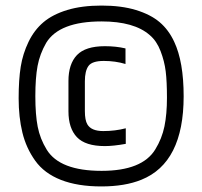

<svg xmlns="http://www.w3.org/2000/svg" viewBox="-20 -670 727 690"><path d="M518 -544Q462 -593 345 -593Q193 -593 146 -516Q123 -476 115 -433Q107 -390 107 -324Q107 -258 115.5 -214.5Q124 -171 148 -132Q195 -56 345 -56Q491 -56 538 -133Q562 -172 571 -216Q580 -260 580 -318.5Q580 -377 575.5 -413.5Q571 -450 557 -486.5Q543 -523 518 -544ZM226 -379Q226 -440 256.5 -472Q287 -504 357 -504Q397 -504 431 -496V-440Q395 -451 353 -451Q311 -451 298 -433Q285 -415 285 -378V-271Q285 -238 294 -223Q308 -199 351 -199Q394 -199 432 -209V-153Q387 -145 357 -145Q287 -145 256.5 -177Q226 -209 226 -270ZM606 -520Q640 -448 640 -324Q640 -85 488 -24Q429 0 344 0Q259 0 199 -23.5Q139 -47 106.5 -92.5Q74 -138 60.5 -193.5Q47 -249 47 -316.5Q47 -384 54.5 -430.5Q62 -477 82.5 -519.5Q103 -562 136 -590Q169 -618 221.5 -634Q274 -650 345 -650Q416 -650 468.5 -634Q521 -618 553.5 -590.5Q586 -563 606 -520Z"/></svg>

Font: Khand
Style: Regular
Weight: 400
Designer: Devanagari: Sanchit Sawaria, Jyotish Sonowal; Latin: Satya Rajpurohit
Foundry: Indian Type Foundry
Version: Version 1.100;PS 1.0;hotconv 1.0.78;makeotf.lib2.5.61930; tt